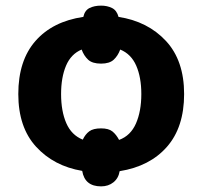

<svg xmlns="http://www.w3.org/2000/svg" viewBox="-20 -608 719 682"><path d="M634 -274Q634 -156 573 -86.5Q512 -17 405 0Q401 25 383 39.5Q365 54 339 54Q281 54 272 -1Q171 -18 108 -87Q45 -156 45 -274Q45 -393 106 -462.5Q167 -532 276 -548Q281 -571 298 -579.5Q315 -588 339 -588Q361 -588 378 -579.5Q395 -571 401 -548Q505 -532 569.5 -462.5Q634 -393 634 -274ZM482 -274Q482 -333 464 -374.5Q446 -416 407 -432Q399 -410 384 -396Q369 -382 339 -382Q308 -382 293 -396Q278 -410 270 -432Q232 -416 214.5 -374.5Q197 -333 197 -274Q197 -213 215.5 -170.5Q234 -128 274 -112Q283 -131 297 -141.5Q311 -152 339 -152Q366 -152 379.5 -141Q393 -130 403 -111Q444 -126 463 -169.5Q482 -213 482 -274Z"/></svg>

Font: Noto IKEA Latin
Style: Bold
Weight: 700
Designer: Monotype Design Team
Foundry: Monotype Imaging Inc.
Version: Version 1.0